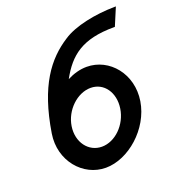

<svg xmlns="http://www.w3.org/2000/svg" viewBox="-113 -673 696 772"><g transform="rotate(-20 234.5 -287.0)"><path d="M52 -193C34 -81 113 11 210 11C307 11 413 -81 431 -193C449 -305 372 -397 275 -397C247 -397 218 -389 191 -375C238 -461 297 -509 433 -509H437L469 -585H463C380 -584 290 -566 239 -532C153 -477 83 -387 52 -193ZM137 -193C147 -259 204 -312 261 -312C318 -312 355 -259 345 -193C335 -127 281 -74 224 -74C167 -74 127 -127 137 -193Z"/></g></svg>

Font: Charger Sport
Style: SeBdNrwObl
Weight: 600
Designer: Jasper
Foundry: Cannot Into Space Fonts
Version: Version 1.1